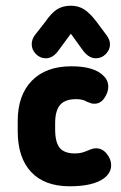

<svg xmlns="http://www.w3.org/2000/svg" viewBox="-20 -641 422 672"><path d="M42 -217V-182Q42 -89 89 -39Q136 11 224 11Q306 11 344 -17Q369 -36 369 -63Q369 -84 353.5 -103Q338 -122 316 -122Q306 -122 297 -118Q278 -110 267.5 -107Q257 -104 242 -104Q205 -104 189 -123.5Q173 -143 173 -189V-209Q173 -254 190.5 -274Q208 -294 247 -294Q270 -294 284 -285Q297 -280 300.5 -279Q304 -278 311 -278Q332 -278 345.5 -298Q359 -318 359 -338Q359 -359 344 -374Q327 -392 298.5 -400.5Q270 -409 230 -409Q141 -409 91.5 -358.5Q42 -308 42 -217ZM228 -523 267 -469Q289 -437 315 -437Q336 -437 350.5 -452Q365 -467 365 -486Q365 -502 352 -519L317 -566Q294 -596 274 -608.5Q254 -621 228 -621Q200 -621 180 -608.5Q160 -596 138 -564L102 -518Q91 -503 91 -486Q91 -467 105.5 -452Q120 -437 141 -437Q167 -437 188 -469Z"/></svg>

Font: Beiruti ExtraBold
Style: Regular
Weight: 800
Designer: Arlette Boutros
Foundry: Boutros
Version: Version 1.41